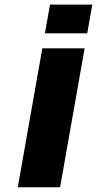

<svg xmlns="http://www.w3.org/2000/svg" viewBox="-20 -790 450 810"><path d="M55 0 158.5 -586H337L233.5 0ZM191 -770.5H369.5L348 -649.5H169.5Z"/></svg>

Font: Anybody UltraExpanded SemiBold
Style: Italic
Weight: 600
Width: 9
Italic angle: -10°
Designer: Tyler Finck
Foundry: Etcetera Type Company
Version: Version 1.010; ttfautohint (v1.8.3) -l 8 -r 50 -G 200 -x 14 